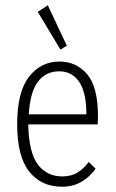

<svg xmlns="http://www.w3.org/2000/svg" viewBox="-20 -697 440 727"><path d="M215 10Q136 10 90.5 -47.5Q45 -105 45 -226Q45 -349 90 -406.5Q135 -464 205 -464Q269 -464 310 -416Q351 -368 351 -256Q351 -241 350 -226H87Q89 -120 123 -74.5Q157 -29 216 -29Q250 -29 274 -44Q298 -59 316 -84L342 -58Q319 -26 287.5 -8Q256 10 215 10ZM89 -264H307Q307 -348 279.5 -387.5Q252 -427 204 -427Q154 -427 124 -388Q94 -349 89 -264ZM209 -509 123 -652 161 -677 233 -524Z"/></svg>

Font: Inconsolata Condensed Light
Style: Regular
Weight: 300
Width: 3
Monospace: yes
Designer: Raph Levien, Cyreal, Brenton Simpson
Foundry: Raph Levien, Cyreal, Google
Version: Version 3.001; ttfautohint (v1.8.2.53-6de2)